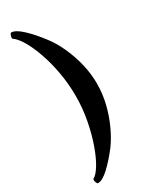

<svg xmlns="http://www.w3.org/2000/svg" viewBox="-223 -775 748 954"><g transform="rotate(-30 151.0 -298.0)"><path d="M33.2 133.8Q28.3 133.8 24.9 125Q21.5 116.2 21.5 109.4Q21.5 105.5 23.4 103.5Q42 94.7 64.5 58.6Q86.9 22.5 106.9 -33.7Q127 -89.8 140.1 -157.7Q153.3 -225.6 153.3 -297.9Q153.3 -367.2 141.6 -432.1Q129.9 -497.1 110.8 -552.2Q91.8 -607.4 68.8 -646.5Q45.9 -685.5 22.5 -701.2Q21.5 -702.1 21.5 -704.1Q21.5 -710.9 24.9 -720.7Q28.3 -730.5 33.2 -730.5Q57.6 -730.5 95.2 -695.3Q132.8 -660.2 171.9 -608.4Q200.2 -572.3 223.6 -521.5Q247.1 -470.7 261.2 -413.6Q275.4 -356.4 275.4 -297.9Q275.4 -239.3 261.2 -182.1Q247.1 -125 223.6 -74.7Q200.2 -24.4 172.9 12.7Q133.8 63.5 96.2 98.6Q58.6 133.8 33.2 133.8Z"/></g></svg>

Font: Crimson Text
Style: Bold
Weight: 700
Designer: Sebastian Kosch
Foundry: Sebastian Kosch
Version: Version 1.100